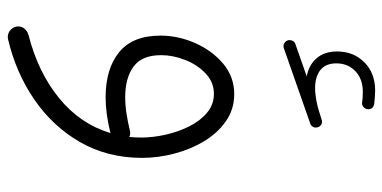

<svg xmlns="http://www.w3.org/2000/svg" viewBox="-270 -468 1002 503"><g transform="rotate(90 231.5 -216.0)"><path d="M85.4 -467.8Q83.5 -473.6 85.9 -480Q88.4 -486.3 94.7 -488.3L179.7 -518.1Q149.9 -523.4 132.1 -543.9Q114.3 -564.5 114.3 -597.2Q114.3 -640.6 142.6 -668.9Q170.9 -697.3 216.8 -697.3Q224.6 -697.3 234.9 -696.5Q245.1 -695.8 252 -694.8Q266.6 -691.9 265.6 -677.7Q265.1 -671.4 259.8 -666.7Q254.4 -662.1 247.6 -663.1Q242.7 -664.1 234.1 -664.6Q225.6 -665 219.7 -665Q186.5 -665 166 -645.5Q145.5 -626 145.5 -595.7Q145.5 -567.9 162.8 -554Q180.2 -540 210 -540Q225.6 -540 245.6 -543.9Q265.6 -547.9 293 -557.1Q299.8 -559.6 305.7 -556.2Q311.5 -552.7 313 -546.4Q314.9 -540 311.8 -534.4Q308.6 -528.8 303.2 -527.3L105.5 -458Q99.1 -456.1 93.5 -459Q87.9 -461.9 85.4 -467.8ZM226.1 -328.1Q265.6 -328.1 296.6 -306.6Q327.6 -285.2 349.1 -249.8Q370.6 -214.4 381.8 -171.6Q393.1 -128.9 393.1 -86.9Q393.1 3.9 351.8 75.7Q310.5 147.5 240 195.8Q169.4 244.1 81.5 264.6Q70.3 266.6 61 260.3Q51.8 253.9 49.3 243.2Q46.9 231.9 53.5 222.9Q60.1 213.9 70.8 210.9Q168.5 186 236.3 130.9Q304.2 75.7 328.1 -3.9Q277.8 8.8 234.4 8.8Q159.7 8.8 116.2 -26.6Q72.8 -62 72.8 -134.8Q72.8 -181.2 92.3 -225.6Q111.8 -270 146.2 -299.1Q180.7 -328.1 226.1 -328.1ZM124 -136.7Q124 -86.4 153.8 -64.5Q183.6 -42.5 233.9 -42.5Q255.4 -42.5 277.1 -45.9Q298.8 -49.3 321.3 -54.7Q329.6 -57.1 338.4 -53.2Q339.8 -68.8 339.8 -85Q339.8 -114.7 332.5 -147.7Q325.2 -180.7 310.8 -209.7Q296.4 -238.8 274.9 -256.8Q253.4 -274.9 225.1 -274.9Q194.8 -274.9 171.9 -253.2Q148.9 -231.4 136.5 -199.5Q124 -167.5 124 -136.7Z"/></g></svg>

Font: Mikhak-DS1-FD Light
Style: Regular
Weight: 300
Designer: Amin Abedi
Version: Version 3.2